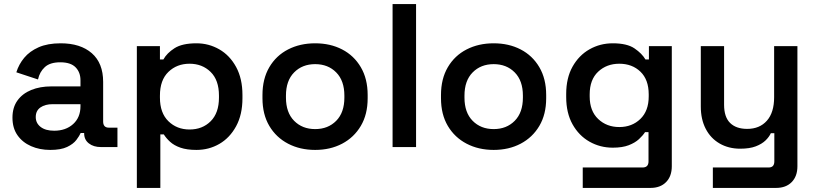

<svg xmlns="http://www.w3.org/2000/svg" viewBox="-20 -720 3997 940"><path d="M226 14Q174 14 132 -4.5Q90 -23 65.5 -58Q41 -93 41 -144Q41 -194 65.5 -228Q90 -262 133 -279.5Q176 -297 231 -297H374V-327Q374 -366 350 -390.5Q326 -415 275 -415Q225 -415 199.5 -391.5Q174 -368 166 -331L60 -366Q72 -405 98.5 -437Q125 -469 169 -488.5Q213 -508 277 -508Q374 -508 429.5 -459.5Q485 -411 485 -319V-125Q485 -95 513 -95H555V0H474Q438 0 415 -18Q392 -36 392 -67V-69H375Q369 -55 354 -35Q339 -15 308.5 -0.5Q278 14 226 14ZM245 -80Q302 -80 338 -112.5Q374 -145 374 -200V-210H238Q201 -210 178 -194Q155 -178 155 -147Q155 -117 179 -98.5Q203 -80 245 -80Z M650 200V-494H763V-429H780Q797 -460 834.5 -484Q872 -508 942 -508Q1002 -508 1053.5 -478.5Q1105 -449 1136 -392Q1167 -335 1167 -255V-239Q1167 -159 1136 -102Q1105 -45 1054 -15.5Q1003 14 942 14Q895 14 863.5 3Q832 -8 812.5 -26Q793 -44 782 -62H765V200ZM908 -86Q971 -86 1011.5 -126.5Q1052 -167 1052 -242V-252Q1052 -328 1011 -368Q970 -408 908 -408Q846 -408 804.5 -368Q763 -328 763 -252V-242Q763 -167 804.5 -126.5Q846 -86 908 -86Z M1523 14Q1449 14 1390.5 -16.5Q1332 -47 1298.5 -103.5Q1265 -160 1265 -239V-255Q1265 -334 1298.5 -391Q1332 -448 1390.5 -478Q1449 -508 1523 -508Q1597 -508 1655 -478Q1713 -448 1746.5 -391Q1780 -334 1780 -255V-239Q1780 -160 1746.5 -103.5Q1713 -47 1655 -16.5Q1597 14 1523 14ZM1523 -88Q1586 -88 1626 -128.5Q1666 -169 1666 -242V-252Q1666 -325 1626 -365.5Q1586 -406 1523 -406Q1460 -406 1420 -365.5Q1380 -325 1380 -252V-242Q1380 -169 1420 -128.5Q1460 -88 1523 -88Z M1902 0V-700H2017V0Z M2397 14Q2323 14 2264.5 -16.5Q2206 -47 2172.5 -103.5Q2139 -160 2139 -239V-255Q2139 -334 2172.5 -391Q2206 -448 2264.5 -478Q2323 -508 2397 -508Q2471 -508 2529 -478Q2587 -448 2620.5 -391Q2654 -334 2654 -255V-239Q2654 -160 2620.5 -103.5Q2587 -47 2529 -16.5Q2471 14 2397 14ZM2397 -88Q2460 -88 2500 -128.5Q2540 -169 2540 -242V-252Q2540 -325 2500 -365.5Q2460 -406 2397 -406Q2334 -406 2294 -365.5Q2254 -325 2254 -252V-242Q2254 -169 2294 -128.5Q2334 -88 2397 -88Z M2752 -245V-260Q2752 -338 2783 -393.5Q2814 -449 2866 -478.5Q2918 -508 2980 -508Q3050 -508 3086.5 -483Q3123 -458 3140 -429H3157V-494H3269V94Q3269 143 3241 171.5Q3213 200 3165 200H2833V100H3126Q3155 100 3155 70V-73H3138Q3127 -56 3108 -38.5Q3089 -21 3058 -9Q3027 3 2980 3Q2918 3 2866 -26.5Q2814 -56 2783 -111.5Q2752 -167 2752 -245ZM3012 -98Q3074 -98 3115 -137.5Q3156 -177 3156 -248V-258Q3156 -330 3115.5 -369Q3075 -408 3012 -408Q2950 -408 2908.5 -369Q2867 -330 2867 -258V-248Q2867 -177 2908.5 -137.5Q2950 -98 3012 -98Z M3470 200V100H3743Q3771 100 3771 70V-68H3754Q3746 -50 3728 -32.5Q3710 -15 3680 -3.5Q3650 8 3604 8Q3547 8 3503 -17.5Q3459 -43 3435 -89.5Q3411 -136 3411 -198V-494H3525V-207Q3525 -147 3554.5 -118Q3584 -89 3638 -89Q3699 -89 3734.5 -129Q3770 -169 3770 -244V-494H3884V94Q3884 143 3856 171.5Q3828 200 3780 200Z"/></svg>

Font: Space Grotesk Light SemiBold
Style: Regular
Weight: 600
Version: Version 2.000